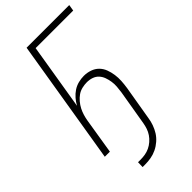

<svg xmlns="http://www.w3.org/2000/svg" viewBox="-281 -806 1066 1066"><g transform="rotate(-45 252.0 -273.0)"><path d="M156 189 157 152H177Q195 152 213 149Q231 146 248 138Q265 130 280 117Q295 104 305.5 88.5Q316 73 322 55.5Q328 38 331 20L366 -187Q369 -208 370.5 -228Q372 -248 369 -267.5Q366 -287 359.5 -305Q353 -323 340.5 -336.5Q328 -350 309.5 -356.5Q291 -363 270 -363Q252 -363 232.5 -358.5Q213 -354 197 -343Q181 -332 167.5 -316Q154 -300 145 -282.5Q136 -265 130.5 -246.5Q125 -228 122 -210L88 0H48L169 -735H504L498 -698H203L139 -309Q149 -328 164.5 -346Q180 -364 199 -376.5Q218 -389 240 -394.5Q262 -400 283 -400Q308 -400 331.5 -392Q355 -384 371.5 -367.5Q388 -351 396.5 -328.5Q405 -306 408.5 -281.5Q412 -257 410.5 -232Q409 -207 405 -181L371 20Q368 42 360 64.5Q352 87 339.5 107Q327 127 308 143.5Q289 160 267 170.5Q245 181 222 185Q199 189 176 189Z"/></g></svg>

Font: Iosevka Extralight Oblique
Style: Regular
Weight: 200
Italic angle: -9°
Monospace: yes
Designer: Belleve Invis
Foundry: Belleve Invis
Version: Version 32.5.0; ttfautohint (v1.8.4)